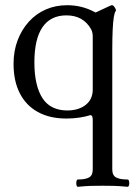

<svg xmlns="http://www.w3.org/2000/svg" viewBox="-20 -444 527 737"><path d="M279 273Q275 273 273.5 266Q272 259 273.5 252Q275 245 279 245Q308 245 322 237Q336 229 336 207V16Q336 -2 327 -2Q308 4 284 7.5Q260 11 235 11Q171 11 125.5 -14Q80 -39 56 -86Q32 -133 32 -199Q32 -248 47.5 -289Q63 -330 90.5 -360.5Q118 -391 155.5 -407.5Q193 -424 238 -424Q266 -424 292.5 -417.5Q319 -411 347 -396L405 -423Q414 -427 420 -416Q423 -412 424.5 -407.5Q426 -403 424 -401Q420 -397 417 -379Q414 -361 412.5 -330Q411 -299 411 -255V207Q411 229 425.5 237Q440 245 469 245Q474 245 475.5 252Q477 259 475.5 266Q474 273 469 273Q438 270 419 269.5Q400 269 374 269Q349 269 329.5 269.5Q310 270 279 273ZM238 -20Q282 -20 309 -41.5Q336 -63 336 -100V-304Q336 -313 334 -320.5Q332 -328 329 -333Q299 -385 235 -385Q174 -385 143 -339.5Q112 -294 112 -205Q112 -159 120 -124.5Q128 -90 143.5 -66.5Q159 -43 183 -31.5Q207 -20 238 -20Z"/></svg>

Font: Junicode VF
Style: Regular
Weight: 400
Designer: Peter S. Baker
Version: Version 2.213